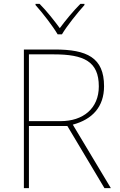

<svg xmlns="http://www.w3.org/2000/svg" viewBox="-20 -1020 617 989"><path d="M277 -843H299C323 -884 378 -953 415 -994V-1000H394C357 -963 316 -913 288 -875C260 -913 221 -963 184 -1000H163V-994C200 -953 253 -884 277 -843ZM262 -765H103V-51H129V-371H327L518 -51H551L355 -378C456 -405 516 -470 516 -576C516 -724 427 -765 262 -765ZM257 -740C413 -740 489 -703 489 -575C489 -461 408 -396 292 -396H129V-740Z"/></svg>

Font: Noto Sans Tamil UI Thin
Style: Regular
Weight: 100
Designer: Jelle Bosma - Monotype Design Team
Foundry: Monotype Imaging Inc.
Version: Version 2.004